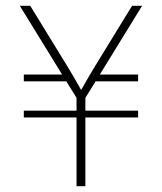

<svg xmlns="http://www.w3.org/2000/svg" viewBox="-20 -645 561 665"><path d="M245.1 0V-238.2H62.5V-261.8H245.1V-306.2L209.7 -363.2H62.5V-386.8H195.1L48.6 -625H84.7L212.5 -416.7Q224.3 -397.2 236.8 -376Q249.3 -354.9 261.1 -333.3Q272.9 -354.9 285.4 -376Q297.9 -397.2 309.7 -416.7L437.5 -625H472.2L325.7 -386.8H458.3V-363.2H311.1L275.7 -306.2V-261.8H458.3V-238.2H275.7V0Z"/></svg>

Font: Afacad Flux Thin
Style: Regular
Weight: 250
Designer: Kristian Moeller
Foundry: Dicotype
Version: Version 1.100